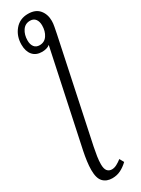

<svg xmlns="http://www.w3.org/2000/svg" viewBox="-262 -785 766 1045"><g transform="rotate(-30 120.5 -262.5)"><path d="M96 240Q60 240 39 218Q18 196 18 144Q18 119 22 89.5Q26 60 32 31L158 -562Q149 -554 135.5 -550.5Q122 -547 109 -547Q71 -547 50.5 -571Q30 -595 30 -637Q30 -690 61 -727.5Q92 -765 144 -765Q191 -765 214.5 -737Q238 -709 238 -667Q238 -651 234 -631Q230 -611 226 -590L93 39Q87 68 83 94.5Q79 121 79 143Q79 172 89.5 184.5Q100 197 118 197Q133 197 149 188.5Q165 180 180 168L195 195Q173 216 149 228Q125 240 96 240ZM115 -585Q146 -585 163 -610.5Q180 -636 180 -672Q180 -697 168.5 -712Q157 -727 135 -727Q104 -727 87 -701.5Q70 -676 70 -640Q70 -615 81.5 -600Q93 -585 115 -585Z"/></g></svg>

Font: Noto Serif Condensed Light
Style: Italic
Weight: 300
Width: 3
Italic angle: -12°
Designer: Monotype Design Team
Foundry: Monotype Imaging Inc.
Version: Version 2.014; ttfautohint (v1.8.4.7-5d5b)